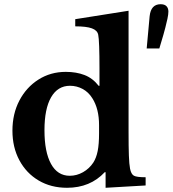

<svg xmlns="http://www.w3.org/2000/svg" viewBox="-20 -881 819 911"><path d="M298 10Q222 10 163.5 -24.5Q105 -59 72 -120.5Q39 -182 39 -261Q39 -341 72 -404Q105 -467 162.5 -503.5Q220 -540 292 -540Q342 -540 381 -525Q420 -510 448 -474H452V-559Q452 -618 450.5 -660.5Q449 -703 446 -716Q442 -737 416 -746.5Q390 -756 337 -756V-790L590 -830V-258Q590 -184 591.5 -143Q593 -102 597 -81Q602 -55 615 -47.5Q628 -40 671 -40V-1L481 10V-64H477Q408 10 298 10ZM450 -248V-287Q450 -365 418 -415Q400 -444 372 -459Q344 -474 312 -474Q254 -474 222.5 -419.5Q191 -365 191 -263Q191 -160 222 -103.5Q253 -47 311 -47Q344 -47 374 -64Q404 -81 423 -110Q437 -132 443.5 -164.5Q450 -197 450 -248ZM736 -651H676L690 -804Q696 -861 742 -861Q761 -861 770 -851.5Q779 -842 779 -826Q779 -813 774.5 -792Q770 -771 764.5 -750Q759 -729 755 -715Z"/></svg>

Font: Libre Baskerville
Style: Bold
Weight: 700
Designer: Pablo Impallari, Rodrigo Fuenzalida
Foundry: Pablo Impallari, Rodrigo Fuenzalida
Version: Version 1.051; ttfautohint (v1.8.4.7-5d5b)